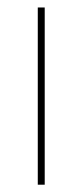

<svg xmlns="http://www.w3.org/2000/svg" viewBox="-20 -506 226 526"><path d="M83.5 0V-485.5H102.5V0Z"/></svg>

Font: Anek Telugu Thin
Style: Regular
Weight: 250
Version: Version 1.003